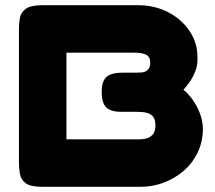

<svg xmlns="http://www.w3.org/2000/svg" viewBox="-20 -712 829 740"><path d="M144 8Q98 8 79.5 -5.5Q61 -19 57 -40.5Q53 -62 53 -85V-601Q53 -623 57 -644Q61 -665 80 -678.5Q99 -692 145 -692H512Q575 -692 627 -665.5Q679 -639 710.5 -592.5Q742 -546 741 -489Q742 -460 732.5 -436.5Q723 -413 710.5 -395.5Q698 -378 687 -366Q704 -353 721.5 -329Q739 -305 750.5 -275Q762 -245 762 -212Q761 -164 741.5 -123.5Q722 -83 688.5 -54Q655 -25 612 -8.5Q569 8 522 8ZM236 -175H519Q526 -175 540.5 -177.5Q555 -180 567 -191.5Q579 -203 579 -230Q579 -244 575 -253.5Q571 -263 564 -268.5Q557 -274 548.5 -276.5Q540 -279 529.5 -280Q519 -281 509 -281H448Q407 -281 389.5 -298Q372 -315 372 -358Q372 -399 390.5 -415.5Q409 -432 453 -432H509Q519 -432 528 -433Q537 -434 543.5 -438Q550 -442 554.5 -449.5Q559 -457 559 -470Q559 -493 543.5 -501Q528 -509 497 -509H236Z"/></svg>

Font: Fredoka SemiExpanded
Style: Bold
Weight: 700
Width: 6
Designer: Ben Nathan
Foundry: Milena B. Brandão, Ben Nathan
Version: Version 2.001